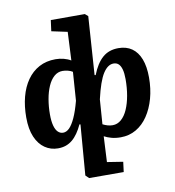

<svg xmlns="http://www.w3.org/2000/svg" viewBox="-103 -858 1069 1175"><g transform="rotate(-10 431.5 -270.0)"><path d="M497.5 -389 504 -387.5Q531 -457 570.3 -491.5Q609.5 -526 669 -526Q718.5 -526 752.8 -502Q787 -478 805 -431.5Q823 -385 823 -317Q823 -247 806.3 -186.8Q789.5 -126.5 759 -81.3Q728.5 -36 685.5 -11Q642.5 14 590 14Q557.5 14 532.3 7Q507 0 487.5 -10.5L479.5 148.5L578 164L570 226.5L355 226L335 206.5L360 -106.5L354 -108Q340 -78 324 -55Q308 -32 289.5 -16.7Q271 -1.5 249 6.3Q227 14 200 14Q155 14 118.8 -10.7Q82.5 -35.5 61.5 -84.2Q40.5 -133 40.5 -206Q40.5 -275 55.7 -333.2Q71 -391.5 101.2 -434.7Q131.5 -478 176 -502Q220.5 -526 278.5 -526Q304.5 -526 329.5 -519.5Q354.5 -513 373 -501.5L381.5 -678L283 -699L292 -767H503.5L522 -751ZM247.5 -75Q268 -75 286.5 -93.5Q305 -112 323.3 -151.8Q341.5 -191.5 358 -254L370.5 -431.5Q359.5 -439 342 -443.5Q324.5 -448 308.5 -448Q278.5 -448 255.5 -427.5Q232.5 -407 217.3 -372Q202 -337 194.3 -292.2Q186.5 -247.5 186.5 -199Q186.5 -157 194 -129.2Q201.5 -101.5 215.3 -88.3Q229 -75 247.5 -75ZM623.5 -438.5Q587.5 -438.5 558.3 -393Q529 -347.5 503.5 -237L492.5 -84Q508 -76 523 -71.8Q538 -67.5 553.5 -67.5Q583.5 -67.5 607.3 -88.3Q631 -109 647 -145.5Q663 -182 671.5 -229.8Q680 -277.5 680 -332Q680 -368.5 673.5 -392Q667 -415.5 654.8 -427Q642.5 -438.5 623.5 -438.5Z"/></g></svg>

Font: Literata
Style: Italic
Weight: 400
Italic angle: -2°
Designer: Latin by Veronika Burian and Jose Scaglione. Greek by Irene Vlachou. Cyrillic by Vera Evstafieva
Foundry: TypeTogether
Version: Version 3.103;gftools[0.9.29]